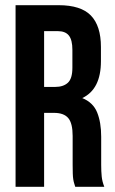

<svg xmlns="http://www.w3.org/2000/svg" viewBox="-20 -720 442 740"><path d="M270 0Q268 -7 266 -13Q264 -19 262.5 -28Q261 -37 260.5 -51Q260 -65 260 -86V-196Q260 -245 243 -265Q226 -285 188 -285H150V0H40V-700H206Q292 -700 330.5 -660Q369 -620 369 -539V-484Q369 -376 297 -342Q339 -325 354.5 -286.5Q370 -248 370 -193V-85Q370 -59 372 -39.5Q374 -20 382 0ZM150 -600V-385H193Q224 -385 241.5 -401Q259 -417 259 -459V-528Q259 -566 245.5 -583Q232 -600 203 -600Z"/></svg>

Font: SVN-Bebas Neue
Style: Bold
Weight: 700
Designer: Ryoichi Tsunekawa
Foundry: Ryoichi Tsunekawa
Version: Version 1.300; ttfautohint (v1.7.9-c794)